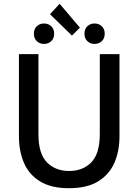

<svg xmlns="http://www.w3.org/2000/svg" viewBox="-20 -979 731 1014"><path d="M344 15Q250 15 191.5 -21Q133 -57 106.5 -119Q80 -181 80 -259V-693H183V-270Q183 -167 228 -121.5Q273 -76 345 -76Q418 -76 462.5 -122Q507 -168 507 -270V-693H611V-259Q611 -181 584 -119Q557 -57 498 -21Q439 15 344 15ZM360 -791 244 -904 295 -959 402 -833ZM213 -747Q190 -747 174.5 -761.5Q159 -776 159 -801Q159 -826 174.5 -840.5Q190 -855 213 -855Q235 -855 250.5 -840.5Q266 -826 266 -801Q266 -776 250.5 -761.5Q235 -747 213 -747ZM479 -747Q457 -747 441.5 -761.5Q426 -776 426 -801Q426 -826 441.5 -840.5Q457 -855 479 -855Q502 -855 517.5 -840.5Q533 -826 533 -801Q533 -776 517.5 -761.5Q502 -747 479 -747Z"/></svg>

Font: Ubuntu Sans Medium
Style: Regular
Weight: 500
Designer: Dalton Maag Ltd
Foundry: Dalton Maag Ltd
Version: Version 1.006; ttfautohint (v1.8.4.7-5d5b)